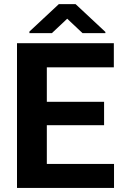

<svg xmlns="http://www.w3.org/2000/svg" viewBox="-20 -923 602 943"><path d="M491.2 -308.1H210V-117.7H540V0H63.5V-710.9H539.1V-592.3H210V-422.9H491.2ZM497.6 -766.1V-760.3H385.3L310.1 -831.1L234.9 -760.3H124.5V-768.1L269 -902.8H351.1Z"/></svg>

Font: Robotiche
Style: Bold
Weight: 700
Designer: Google
Version: Version 2.001150; 2014